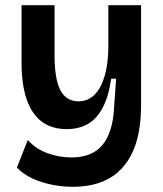

<svg xmlns="http://www.w3.org/2000/svg" viewBox="-20 -543 628 739"><path d="M260 176Q221 176 180.5 168Q140 160 105 144Q70 128 45 102L87 -4Q117 30 162.5 46.5Q208 63 254 63Q309 63 345 40.5Q381 18 399.5 -28.5Q418 -75 420 -144L427 -240H408Q398 -171 375 -128Q352 -85 317.5 -65.5Q283 -46 237 -46Q179 -46 140.5 -75Q102 -104 82.5 -161Q63 -218 63 -301V-523H190V-331Q190 -238 212.5 -195.5Q235 -153 283 -153Q308 -153 328.5 -166Q349 -179 364 -205Q379 -231 387.5 -269Q396 -307 397 -356V-523H523V-139Q523 -79 513 -29Q503 21 482 59Q461 97 430 123Q399 149 356.5 162.5Q314 176 260 176Z"/></svg>

Font: Bricolage Grotesque 24pt SemiBold
Style: Regular
Weight: 600
Designer: Mathieu Triay
Foundry: Atelier Triay
Version: Version 1.001;gftools[0.9.33.dev8+g029e19f]